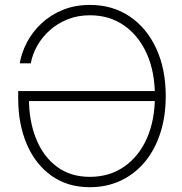

<svg xmlns="http://www.w3.org/2000/svg" viewBox="-20 -758 748 788"><path d="M348.6 10.3Q257.3 10.3 191.4 -36.6Q125.5 -83.5 90.1 -165.8Q54.7 -248 54.7 -354V-384.3H628.4V-343.3H83L98.6 -356.9Q98.6 -261.7 128.2 -188.5Q157.7 -115.2 213.6 -73.7Q269.5 -32.2 348.6 -32.2Q429.2 -32.2 489.5 -74Q549.8 -115.7 582.8 -190.2Q615.7 -264.6 615.7 -363.3Q615.7 -463.4 582.3 -537.8Q548.8 -612.3 488.8 -653.8Q428.7 -695.3 349.1 -695.3Q298.8 -695.3 257.1 -678.5Q215.3 -661.6 183.8 -633.3Q152.3 -605 132.6 -569.8Q112.8 -534.7 106.4 -498H61Q68.4 -542 90.8 -584.7Q113.3 -627.4 150.4 -662.1Q187.5 -696.8 237.5 -717.3Q287.6 -737.8 349.1 -737.8Q441.9 -737.8 512 -690.7Q582 -643.6 621.1 -559.3Q660.2 -475.1 660.2 -363.3Q660.2 -280.3 637.9 -211.7Q615.7 -143.1 574.5 -93.5Q533.2 -43.9 475.8 -16.8Q418.5 10.3 348.6 10.3Z"/></svg>

Font: Inter 28pt ExtraLight
Style: Regular
Weight: 250
Designer: Rasmus Andersson
Foundry: rsms
Version: Version 4.001;git-66647c0bb